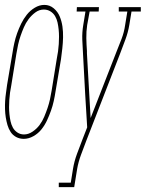

<svg xmlns="http://www.w3.org/2000/svg" viewBox="-33 -559 595 784"><path d="M64 8Q47 8 33 0.5Q19 -7 10.5 -20Q2 -33 -2.5 -48.5Q-7 -64 -9.5 -80Q-12 -96 -12.5 -113Q-13 -130 -12 -146.5Q-11 -163 -8.5 -180Q-6 -197 -4 -213L18 -343Q21 -363 25.5 -383.5Q30 -404 37 -423.5Q44 -443 53.5 -462.5Q63 -482 76.5 -499Q90 -516 109 -527.5Q128 -539 148 -539Q170 -539 186.5 -525Q203 -511 211 -491.5Q219 -472 222 -450.5Q225 -429 224.5 -406.5Q224 -384 221.5 -361.5Q219 -339 216 -317L194 -187Q191 -167 186.5 -146.5Q182 -126 175 -106.5Q168 -87 159 -67.5Q150 -48 136.5 -31Q123 -14 103.5 -3Q84 8 64 8ZM65 -10Q83 -10 100 -21.5Q117 -33 128.5 -48.5Q140 -64 147.5 -82Q155 -100 161 -117.5Q167 -135 171 -153Q175 -171 178 -190L199 -320Q202 -334 204 -349Q206 -364 207 -379Q208 -394 208 -409Q208 -424 206.5 -438.5Q205 -453 202 -467Q199 -481 192 -493Q185 -505 173 -512.5Q161 -520 146 -520Q127 -520 111 -508Q95 -496 83.5 -480.5Q72 -465 64.5 -447.5Q57 -430 51 -412.5Q45 -395 41 -377Q37 -359 34 -340L13 -210Q10 -196 8 -181Q6 -166 5 -151Q4 -136 4 -121.5Q4 -107 5.5 -92.5Q7 -78 10 -64Q13 -50 19.5 -38Q26 -26 38 -18Q50 -10 65 -10ZM207 205V187H256L265 131Q270 100 281.5 69Q293 38 305 7L323 -39L315 -172L306 -339Q304 -368 303 -397.5Q302 -427 307 -457L316 -512H280L281 -530H371L370 -512H333L323 -457Q319 -430 319.5 -403.5Q320 -377 322 -351Q322 -351 322 -351Q322 -351 322 -351Q322 -348 322 -345.5Q322 -343 322 -341L337 -77L442 -346Q453 -373 463.5 -400.5Q474 -428 478 -457L487 -512H452V-530H542V-512H504L495 -457Q490 -427 479 -397.5Q468 -368 457 -339L320 14Q309 43 298 72.5Q287 102 282 131L270 205Z"/></svg>

Font: Iosevka Curly Slab ThObl
Style: Regular
Weight: 100
Italic angle: -9°
Monospace: yes
Designer: Belleve Invis
Foundry: Belleve Invis
Version: Version 11.0.0; ttfautohint (v1.8.3)